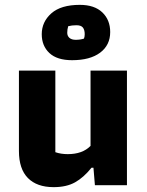

<svg xmlns="http://www.w3.org/2000/svg" viewBox="-20 -763 607 791"><path d="M152 -622Q152 -673 191.5 -708Q231 -743 309 -743Q369 -743 401.5 -712Q434 -681 434 -631Q434 -577 392.5 -546Q351 -515 277 -515Q215 -515 183.5 -544.5Q152 -574 152 -622ZM326 -604Q329 -612 329 -622Q329 -640 321.5 -649.5Q314 -659 295 -659Q276 -659 261 -655Q257 -642 257 -628Q257 -615 266 -607Q275 -599 292 -599Q311 -599 326 -604ZM58 -141V-472H208V-136Q231 -128 259 -128Q320 -128 353 -162V-472H503V0H371L365 -72H357Q325 -32 289.5 -12Q254 8 201 8Q132 8 95 -29.5Q58 -67 58 -141Z"/></svg>

Font: Athiti
Style: Bold
Weight: 700
Designer: CadsonDemak Team
Foundry: CadsonDemak
Version: Version 1.033